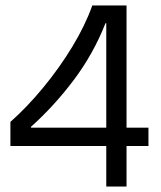

<svg xmlns="http://www.w3.org/2000/svg" viewBox="-20 -681 589 701"><path d="M18 -148V-236Q79 -290 138 -361.5Q197 -433 244 -510.5Q291 -588 317 -661H442V-215H522V-148H442V0H368V-148ZM93 -215H368V-596H365Q321 -484 249 -388.5Q177 -293 93 -218Z"/></svg>

Font: Bricolage Grotesque 48pt Light
Style: Regular
Weight: 300
Designer: Mathieu Triay
Foundry: Atelier Triay
Version: Version 1.000; ttfautohint (v1.8.4.7-5d5b);gftools[0.9.32]